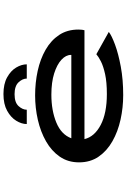

<svg xmlns="http://www.w3.org/2000/svg" viewBox="174 -914 751 1140"><g transform="rotate(-90 550.0 -344.5)"><path d="M555 11Q480.5 11 409.2 -4.8Q338 -20.5 280.8 -53Q223.5 -85.5 189.5 -134.8Q155.5 -184 155.5 -251Q155.5 -316.5 189.2 -365.5Q223 -414.5 280 -447Q337 -479.5 408 -495.8Q479 -512 553 -512Q628.5 -512 698.5 -496.8Q768.5 -481.5 824 -449.8Q879.5 -418 911.8 -369.5Q944 -321 944 -255Q944 -242.5 942.8 -233.2Q941.5 -224 940 -219H293.5Q308 -159 377.8 -122.5Q447.5 -86 561 -86Q632 -86 679.5 -96.5Q727 -107 755.2 -121.5Q783.5 -136 797.5 -148.5L930 -74.5Q908.5 -57.5 854.5 -37.5Q800.5 -17.5 723.2 -3.2Q646 11 555 11ZM557.5 -415.5Q463 -415.5 391.8 -386Q320.5 -356.5 298.5 -297H793.5V-299Q793.5 -329 765 -355.5Q736.5 -382 683.8 -398.8Q631 -415.5 557.5 -415.5ZM561 -700Q621 -700 660.2 -678.2Q699.5 -656.5 718.5 -624.5Q737.5 -592.5 737.5 -561.5H653Q653 -586.5 631 -610.2Q609 -634 560 -634Q511 -634 489.5 -610.2Q468 -586.5 468 -561.5H383Q383 -592.5 402.8 -624.5Q422.5 -656.5 462 -678.2Q501.5 -700 561 -700Z"/></g></svg>

Font: Trispace Expanded Medium
Style: Regular
Weight: 500
Width: 7
Designer: Tyler Finck
Foundry: Etcetera Type Company
Version: Version 1.210; ttfautohint (v1.8.3)